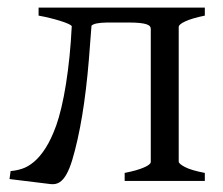

<svg xmlns="http://www.w3.org/2000/svg" viewBox="-20 -474 583 503"><path d="M306.6 0V-21Q338.9 -27.3 356.9 -35.2Q375 -43 375 -49.8V-398.4Q375 -402.3 372.6 -405.3Q370.1 -408.2 363.8 -410.4Q357.4 -412.6 345.9 -413.8Q334.5 -415 316.9 -415H260.3Q242.7 -414.6 233.2 -412.6Q223.6 -410.6 219.7 -406.7Q216.3 -359.4 212.9 -318.4Q209.5 -277.3 205.1 -240.7Q200.7 -204.1 195.3 -171.4Q189.9 -138.7 183.1 -108.4Q176.3 -78.1 169.4 -55.4Q162.6 -32.7 154.5 -18.1Q146.5 -3.4 136.5 3.2Q126.5 9.8 112.8 8.3L4.9 -4.9L7.8 -25.9Q22.5 -26.9 38.1 -32Q53.7 -37.1 69.3 -50.3Q85 -63.5 99.6 -86.4Q114.3 -109.4 127.4 -145.5Q134.3 -165 140.9 -192.6Q147.5 -220.2 152.8 -253.9Q158.2 -287.6 162.1 -325.9Q166 -364.3 168 -405.8Q165.5 -408.7 157.7 -412.1Q149.9 -415.5 138.2 -419.2Q126.5 -422.9 111.8 -426.5Q97.2 -430.2 81.1 -433.1V-454.1H516.6V-433.1Q483.4 -426.3 465.8 -418.2Q448.2 -410.2 448.2 -403.3V-50.8Q448.2 -44.9 464.6 -36.4Q481 -27.8 516.6 -21V0Z"/></svg>

Font: Subset of Gentium
Style: Regular
Weight: 400
Designer: J. Victor Gaultney
Version: Version 1.02; 2005; OFL release